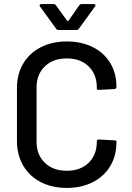

<svg xmlns="http://www.w3.org/2000/svg" viewBox="-20 -911 647 940"><path d="M63 -221V-480Q63 -548 93.5 -599.5Q124 -651 179.5 -679.5Q235 -708 307 -708Q379 -708 434 -680.5Q489 -653 519.5 -603Q550 -553 550 -487V-486Q550 -481 547 -478Q544 -475 540 -475L464 -471Q454 -471 454 -477V-483Q454 -547 414 -586Q374 -625 307 -625Q240 -625 199.5 -586Q159 -547 159 -483V-217Q159 -153 199.5 -114Q240 -75 307 -75Q374 -75 414 -114Q454 -153 454 -217V-219Q454 -228 464 -228L540 -224Q550 -224 550 -219V-214Q550 -148 519.5 -97.5Q489 -47 434 -19Q379 9 307 9Q235 9 179.5 -19.5Q124 -48 93.5 -100.5Q63 -153 63 -221ZM174 -885Q174 -887 176 -889Q178 -891 182 -891H242Q250 -891 254 -885L309 -809Q310 -808 312 -808Q314 -808 315 -809L368 -885Q372 -891 380 -891H439Q445 -891 447 -887.5Q449 -884 445 -879L366 -770Q362 -764 353 -764H268Q259 -764 255 -770L176 -879Q174 -881 174 -885Z"/></svg>

Font: Amber EN Medium
Style: Regular
Weight: 500
Designer: Jeremy Tribby
Foundry: Tribby Type Co.
Version: Version 1.403 November 24, 2021